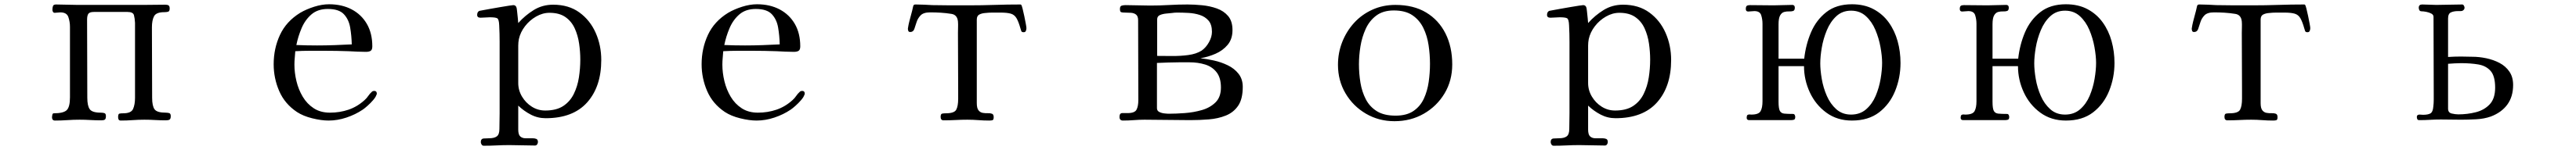

<svg xmlns="http://www.w3.org/2000/svg" viewBox="-20 -563 12040 703"><path d="M778 -19Q778 -6 772.5 -2.5Q767 1 755 1Q730 1 705 -0.5Q680 -2 655 -2Q627 -2 599.5 0Q572 2 545 2Q537 2 534.5 -2.5Q532 -7 532 -14Q532 -29 538 -30.5Q544 -32 556 -32Q593 -32 602 -52.5Q611 -73 611 -104V-456Q610 -477 606 -492Q602 -507 576 -507H419Q399 -507 393 -498.5Q387 -490 387 -471Q387 -380 387.5 -288.5Q388 -197 388 -105Q388 -67 399.5 -51Q411 -35 451 -35Q460 -35 467.5 -33Q475 -31 475 -19Q475 -6 470 -2.5Q465 1 453 1Q428 1 402.5 -0.5Q377 -2 352 -2Q323 -2 294.5 0Q266 2 237 2Q223 2 223 -14Q223 -17 224.5 -24.5Q226 -32 231 -32Q276 -32 291.5 -46.5Q307 -61 307 -107V-437Q307 -461 299.5 -483Q292 -505 262 -505Q255 -505 249 -504Q243 -503 236 -503Q230 -503 227.5 -507.5Q225 -512 225 -517Q225 -527 227.5 -534.5Q230 -542 242 -542Q267 -542 292.5 -541Q318 -540 343 -540H650Q676 -540 701.5 -540.5Q727 -541 753 -541Q763 -541 768 -537.5Q773 -534 773 -523Q773 -510 765.5 -508Q758 -506 748 -506Q710 -506 700 -487Q690 -468 690 -435Q690 -353 690.5 -270.5Q691 -188 691 -105Q691 -66 702.5 -50.5Q714 -35 754 -35Q763 -35 770.5 -33Q778 -31 778 -19Z M1624 -355Q1623 -396 1616.5 -434Q1610 -472 1587 -496.5Q1564 -521 1512 -521Q1465 -521 1435.5 -495.5Q1406 -470 1389.5 -431Q1373 -392 1365 -352Q1389 -351 1413.5 -350.5Q1438 -350 1462 -350Q1503 -350 1543.5 -351.5Q1584 -353 1624 -355ZM1741 -124Q1741 -120 1739 -118Q1736 -108 1724 -94Q1712 -80 1698 -67.5Q1684 -55 1675 -49Q1641 -26 1599 -12Q1557 2 1516 2Q1482 2 1439.5 -8.5Q1397 -19 1368 -38Q1311 -76 1285 -136Q1259 -196 1259 -262Q1259 -336 1288.5 -399.5Q1318 -463 1383 -503Q1412 -520 1448.5 -531.5Q1485 -543 1518 -543Q1578 -543 1623.5 -519Q1669 -495 1694.5 -451Q1720 -407 1720 -346Q1720 -330 1712.5 -325Q1705 -320 1690 -320Q1670 -320 1649.5 -321Q1629 -322 1609 -323Q1581 -324 1553 -324.5Q1525 -325 1496 -325Q1462 -325 1428 -325Q1394 -325 1360 -323Q1359 -307 1357.5 -291.5Q1356 -276 1356 -260Q1356 -222 1365.5 -182.5Q1375 -143 1395 -109.5Q1415 -76 1446.5 -55.5Q1478 -35 1522 -35Q1568 -35 1609 -49Q1650 -63 1684 -94Q1694 -103 1701 -113.5Q1708 -124 1718 -133Q1722 -137 1729 -137Q1741 -137 1741 -124Z M2692 -284Q2692 -320 2686.5 -358.5Q2681 -397 2666 -430Q2651 -463 2622.5 -483Q2594 -503 2548 -503Q2516 -503 2485.5 -485.5Q2455 -468 2433.5 -440Q2412 -412 2405 -380Q2402 -365 2402 -349Q2402 -333 2402 -317Q2402 -281 2402 -245.5Q2402 -210 2402 -174Q2402 -140 2419.5 -110.5Q2437 -81 2465.5 -63Q2494 -45 2528 -45Q2580 -45 2612 -66Q2644 -87 2661.5 -122.5Q2679 -158 2685.5 -200Q2692 -242 2692 -284ZM2790 -282Q2790 -157 2724 -83Q2658 -9 2530 -9Q2493 -9 2460.5 -26Q2428 -43 2402 -68V44Q2402 68 2411.5 76.5Q2421 85 2436 85Q2451 85 2469 85Q2479 85 2486.5 88Q2494 91 2494 103Q2494 108 2490.5 113.5Q2487 119 2480 119Q2450 119 2420.5 118Q2391 117 2361 117Q2331 117 2301 118.5Q2271 120 2241 120Q2234 120 2230.5 114Q2227 108 2227 103Q2227 87 2241 86Q2255 85 2266 85Q2290 85 2302 76Q2314 67 2314 41Q2314 22 2314.5 4Q2315 -14 2315 -33V-291Q2315 -329 2315 -367.5Q2315 -406 2313 -444Q2312 -473 2303.5 -477.5Q2295 -482 2269 -482Q2259 -482 2248 -481Q2237 -480 2226 -480Q2210 -480 2210 -493Q2210 -507 2220 -512Q2221 -512 2236 -515Q2251 -518 2274 -522Q2297 -526 2320 -530Q2343 -534 2359.5 -536.5Q2376 -539 2379 -539Q2389 -539 2393 -530Q2395 -527 2396.5 -511Q2398 -495 2400 -478Q2402 -461 2402 -455Q2434 -491 2474.5 -516Q2515 -541 2565 -541Q2638 -541 2688 -504.5Q2738 -468 2764 -409Q2790 -350 2790 -282Z M3624 -355Q3623 -396 3616.5 -434Q3610 -472 3587 -496.5Q3564 -521 3512 -521Q3465 -521 3435.5 -495.5Q3406 -470 3389.5 -431Q3373 -392 3365 -352Q3389 -351 3413.5 -350.5Q3438 -350 3462 -350Q3503 -350 3543.5 -351.5Q3584 -353 3624 -355ZM3741 -124Q3741 -120 3739 -118Q3736 -108 3724 -94Q3712 -80 3698 -67.5Q3684 -55 3675 -49Q3641 -26 3599 -12Q3557 2 3516 2Q3482 2 3439.5 -8.5Q3397 -19 3368 -38Q3311 -76 3285 -136Q3259 -196 3259 -262Q3259 -336 3288.5 -399.5Q3318 -463 3383 -503Q3412 -520 3448.5 -531.5Q3485 -543 3518 -543Q3578 -543 3623.5 -519Q3669 -495 3694.5 -451Q3720 -407 3720 -346Q3720 -330 3712.5 -325Q3705 -320 3690 -320Q3670 -320 3649.5 -321Q3629 -322 3609 -323Q3581 -324 3553 -324.5Q3525 -325 3496 -325Q3462 -325 3428 -325Q3394 -325 3360 -323Q3359 -307 3357.5 -291.5Q3356 -276 3356 -260Q3356 -222 3365.5 -182.5Q3375 -143 3395 -109.5Q3415 -76 3446.5 -55.5Q3478 -35 3522 -35Q3568 -35 3609 -49Q3650 -63 3684 -94Q3694 -103 3701 -113.5Q3708 -124 3718 -133Q3722 -137 3729 -137Q3741 -137 3741 -124Z M4777 -431Q4777 -425 4774.5 -418.5Q4772 -412 4764 -412Q4755 -412 4753 -417.5Q4751 -423 4749 -430Q4740 -462 4730.5 -478Q4721 -494 4704 -499Q4687 -504 4655 -504Q4637 -504 4619 -504Q4601 -504 4584 -502Q4569 -501 4557 -495Q4545 -489 4545 -471V-80Q4545 -56 4553 -46Q4561 -36 4573 -34Q4585 -32 4596.5 -32.5Q4608 -33 4616 -30Q4624 -27 4624 -14Q4624 -2 4619 0Q4614 2 4603 2Q4578 2 4552.5 0Q4527 -2 4501 -2Q4473 -2 4445.5 -0.5Q4418 1 4390 1Q4376 1 4376 -15Q4376 -29 4383 -30.5Q4390 -32 4400 -32Q4440 -32 4449 -49Q4458 -66 4458 -100V-139Q4458 -207 4457.5 -274.5Q4457 -342 4457 -409Q4457 -423 4457.5 -436Q4458 -449 4457 -462Q4454 -494 4426 -498Q4401 -502 4376.5 -503.5Q4352 -505 4327 -505Q4296 -505 4282.5 -491Q4269 -477 4263.5 -459Q4258 -441 4253 -427Q4248 -413 4234 -413Q4227 -413 4225 -418Q4223 -423 4223 -429Q4223 -432 4226 -446.5Q4229 -461 4234 -479Q4239 -497 4243 -513Q4247 -529 4248 -535Q4250 -540 4252.5 -541Q4255 -542 4260 -542Q4280 -542 4299.5 -541Q4319 -540 4338 -539Q4380 -538 4422.5 -538Q4465 -538 4507 -538Q4568 -538 4628 -540Q4688 -542 4749 -542Q4751 -542 4753 -540Q4755 -538 4759 -522.5Q4763 -507 4767 -487.5Q4771 -468 4774 -452Q4777 -436 4777 -431Z M5686 -153Q5686 -198 5666 -224Q5646 -250 5612.5 -260.5Q5579 -271 5539 -271H5491Q5465 -271 5439 -270Q5413 -269 5387 -268V-56Q5387 -44 5397.5 -38.5Q5408 -33 5421.5 -31.5Q5435 -30 5443 -30Q5475 -30 5516.5 -33Q5558 -36 5596.5 -47Q5635 -58 5660.5 -83Q5686 -108 5686 -153ZM5644 -414Q5644 -448 5628 -466.5Q5612 -485 5587 -493Q5562 -501 5534 -502.5Q5506 -504 5481 -504Q5475 -504 5469 -503.5Q5463 -503 5456 -502Q5447 -501 5430.5 -499.5Q5414 -498 5401 -492.5Q5388 -487 5388 -472V-301Q5416 -301 5455.5 -300.5Q5495 -300 5533 -305Q5571 -310 5596 -326Q5616 -340 5630 -365Q5644 -390 5644 -414ZM5788 -156Q5788 -99 5766.5 -67.5Q5745 -36 5709 -21.5Q5673 -7 5629.5 -3.5Q5586 0 5542 0Q5489 0 5435.5 -1Q5382 -2 5329 -2Q5304 -2 5279 0Q5254 2 5228 2Q5212 2 5212 -15Q5212 -33 5225 -33Q5238 -33 5250 -33Q5283 -33 5291.5 -49Q5300 -65 5300 -95Q5300 -188 5299.5 -281Q5299 -374 5299 -468Q5299 -487 5289.5 -494.5Q5280 -502 5266 -503Q5252 -504 5238 -504Q5225 -504 5219.5 -506Q5214 -508 5214 -521Q5214 -534 5222 -536.5Q5230 -539 5240 -539Q5269 -539 5297.5 -538Q5326 -537 5355 -537Q5399 -537 5443 -539.5Q5487 -542 5530 -542Q5561 -542 5597.5 -538.5Q5634 -535 5666.5 -523.5Q5699 -512 5719.5 -488Q5740 -464 5740 -422Q5740 -380 5717.5 -353Q5695 -326 5660.5 -311Q5626 -296 5590 -290Q5619 -287 5653 -279.5Q5687 -272 5718 -257Q5749 -242 5768.5 -217Q5788 -192 5788 -156Z M6663 -264Q6663 -307 6656.5 -351Q6650 -395 6632 -432Q6614 -469 6581 -491.5Q6548 -514 6494 -514Q6444 -514 6412 -490Q6380 -466 6362.5 -427.5Q6345 -389 6338 -345.5Q6331 -302 6331 -262Q6331 -218 6338 -175.5Q6345 -133 6363 -98Q6381 -63 6414.5 -42Q6448 -21 6502 -21Q6554 -21 6586 -43Q6618 -65 6634.5 -101Q6651 -137 6657 -179.5Q6663 -222 6663 -264ZM6767 -261Q6767 -185 6731 -125Q6695 -65 6634 -30Q6573 5 6497 5Q6424 5 6364 -30Q6304 -65 6268.5 -125Q6233 -185 6233 -259Q6233 -316 6253 -366.5Q6273 -417 6308.5 -456Q6344 -495 6393.5 -517.5Q6443 -540 6501 -540Q6586 -540 6645 -504.5Q6704 -469 6735.5 -406Q6767 -343 6767 -261Z M7692 -284Q7692 -320 7686.5 -358.5Q7681 -397 7666 -430Q7651 -463 7622.5 -483Q7594 -503 7548 -503Q7516 -503 7485.5 -485.5Q7455 -468 7433.5 -440Q7412 -412 7405 -380Q7402 -365 7402 -349Q7402 -333 7402 -317Q7402 -281 7402 -245.5Q7402 -210 7402 -174Q7402 -140 7419.5 -110.5Q7437 -81 7465.5 -63Q7494 -45 7528 -45Q7580 -45 7612 -66Q7644 -87 7661.5 -122.5Q7679 -158 7685.5 -200Q7692 -242 7692 -284ZM7790 -282Q7790 -157 7724 -83Q7658 -9 7530 -9Q7493 -9 7460.5 -26Q7428 -43 7402 -68V44Q7402 68 7411.5 76.5Q7421 85 7436 85Q7451 85 7469 85Q7479 85 7486.5 88Q7494 91 7494 103Q7494 108 7490.5 113.5Q7487 119 7480 119Q7450 119 7420.5 118Q7391 117 7361 117Q7331 117 7301 118.5Q7271 120 7241 120Q7234 120 7230.5 114Q7227 108 7227 103Q7227 87 7241 86Q7255 85 7266 85Q7290 85 7302 76Q7314 67 7314 41Q7314 22 7314.5 4Q7315 -14 7315 -33V-291Q7315 -329 7315 -367.5Q7315 -406 7313 -444Q7312 -473 7303.5 -477.5Q7295 -482 7269 -482Q7259 -482 7248 -481Q7237 -480 7226 -480Q7210 -480 7210 -493Q7210 -507 7220 -512Q7221 -512 7236 -515Q7251 -518 7274 -522Q7297 -526 7320 -530Q7343 -534 7359.5 -536.5Q7376 -539 7379 -539Q7389 -539 7393 -530Q7395 -527 7396.5 -511Q7398 -495 7400 -478Q7402 -461 7402 -455Q7434 -491 7474.5 -516Q7515 -541 7565 -541Q7638 -541 7688 -504.5Q7738 -468 7764 -409Q7790 -350 7790 -282Z M8776 -268Q8776 -300 8768.5 -342Q8761 -384 8744.5 -423Q8728 -462 8700 -487.5Q8672 -513 8631 -513Q8590 -513 8562 -487Q8534 -461 8517.5 -421Q8501 -381 8494 -339.5Q8487 -298 8487 -266Q8487 -234 8494 -193Q8501 -152 8517.5 -114Q8534 -76 8562 -51Q8590 -26 8631 -26Q8673 -26 8701.5 -51Q8730 -76 8746 -114Q8762 -152 8769 -193.5Q8776 -235 8776 -268ZM8862 -268Q8862 -199 8837 -137Q8812 -75 8762 -36.5Q8712 2 8635 2Q8566 2 8515.5 -35Q8465 -72 8438 -130.5Q8411 -189 8411 -253H8292V-86Q8292 -55 8298 -43.5Q8304 -32 8319 -30.5Q8334 -29 8360 -29Q8365 -29 8367.5 -24.5Q8370 -20 8370 -15Q8370 -4 8364 -2Q8358 0 8349 0H8155Q8143 0 8143 -11Q8143 -15 8144 -19.5Q8145 -24 8149 -25Q8152 -27 8156.5 -26.5Q8161 -26 8165 -26Q8199 -26 8208 -42Q8217 -58 8217 -88V-452Q8217 -472 8211 -491.5Q8205 -511 8179 -511Q8172 -511 8164.5 -510Q8157 -509 8150 -509Q8139 -509 8139 -521Q8139 -532 8143.5 -535.5Q8148 -539 8158 -539Q8186 -539 8213.5 -538.5Q8241 -538 8269 -538Q8291 -538 8312.5 -539Q8334 -540 8356 -540Q8368 -540 8368 -527Q8368 -514 8360 -511.5Q8352 -509 8341 -509.5Q8330 -510 8318.5 -507Q8307 -504 8299.5 -491Q8292 -478 8292 -449V-288H8412Q8419 -353 8443.5 -411Q8468 -469 8515 -506Q8562 -543 8635 -543Q8693 -543 8736 -520Q8779 -497 8807 -458Q8835 -419 8848.5 -370Q8862 -321 8862 -268Z M9776 -268Q9776 -300 9768.5 -342Q9761 -384 9744.5 -423Q9728 -462 9700 -487.5Q9672 -513 9631 -513Q9590 -513 9562 -487Q9534 -461 9517.5 -421Q9501 -381 9494 -339.5Q9487 -298 9487 -266Q9487 -234 9494 -193Q9501 -152 9517.5 -114Q9534 -76 9562 -51Q9590 -26 9631 -26Q9673 -26 9701.5 -51Q9730 -76 9746 -114Q9762 -152 9769 -193.5Q9776 -235 9776 -268ZM9862 -268Q9862 -199 9837 -137Q9812 -75 9762 -36.5Q9712 2 9635 2Q9566 2 9515.5 -35Q9465 -72 9438 -130.5Q9411 -189 9411 -253H9292V-86Q9292 -55 9298 -43.5Q9304 -32 9319 -30.5Q9334 -29 9360 -29Q9365 -29 9367.5 -24.5Q9370 -20 9370 -15Q9370 -4 9364 -2Q9358 0 9349 0H9155Q9143 0 9143 -11Q9143 -15 9144 -19.5Q9145 -24 9149 -25Q9152 -27 9156.5 -26.5Q9161 -26 9165 -26Q9199 -26 9208 -42Q9217 -58 9217 -88V-452Q9217 -472 9211 -491.5Q9205 -511 9179 -511Q9172 -511 9164.5 -510Q9157 -509 9150 -509Q9139 -509 9139 -521Q9139 -532 9143.5 -535.5Q9148 -539 9158 -539Q9186 -539 9213.5 -538.5Q9241 -538 9269 -538Q9291 -538 9312.5 -539Q9334 -540 9356 -540Q9368 -540 9368 -527Q9368 -514 9360 -511.5Q9352 -509 9341 -509.5Q9330 -510 9318.5 -507Q9307 -504 9299.5 -491Q9292 -478 9292 -449V-288H9412Q9419 -353 9443.5 -411Q9468 -469 9515 -506Q9562 -543 9635 -543Q9693 -543 9736 -520Q9779 -497 9807 -458Q9835 -419 9848.5 -370Q9862 -321 9862 -268Z M10777 -431Q10777 -425 10774.5 -418.5Q10772 -412 10764 -412Q10755 -412 10753 -417.5Q10751 -423 10749 -430Q10740 -462 10730.5 -478Q10721 -494 10704 -499Q10687 -504 10655 -504Q10637 -504 10619 -504Q10601 -504 10584 -502Q10569 -501 10557 -495Q10545 -489 10545 -471V-80Q10545 -56 10553 -46Q10561 -36 10573 -34Q10585 -32 10596.5 -32.5Q10608 -33 10616 -30Q10624 -27 10624 -14Q10624 -2 10619 0Q10614 2 10603 2Q10578 2 10552.5 0Q10527 -2 10501 -2Q10473 -2 10445.5 -0.5Q10418 1 10390 1Q10376 1 10376 -15Q10376 -29 10383 -30.5Q10390 -32 10400 -32Q10440 -32 10449 -49Q10458 -66 10458 -100V-139Q10458 -207 10457.5 -274.5Q10457 -342 10457 -409Q10457 -423 10457.5 -436Q10458 -449 10457 -462Q10454 -494 10426 -498Q10401 -502 10376.5 -503.5Q10352 -505 10327 -505Q10296 -505 10282.5 -491Q10269 -477 10263.5 -459Q10258 -441 10253 -427Q10248 -413 10234 -413Q10227 -413 10225 -418Q10223 -423 10223 -429Q10223 -432 10226 -446.5Q10229 -461 10234 -479Q10239 -497 10243 -513Q10247 -529 10248 -535Q10250 -540 10252.5 -541Q10255 -542 10260 -542Q10280 -542 10299.5 -541Q10319 -540 10338 -539Q10380 -538 10422.5 -538Q10465 -538 10507 -538Q10568 -538 10628 -540Q10688 -542 10749 -542Q10751 -542 10753 -540Q10755 -538 10759 -522.5Q10763 -507 10767 -487.5Q10771 -468 10774 -452Q10777 -436 10777 -431Z M11641 -152Q11641 -207 11619.5 -231Q11598 -255 11562 -261Q11526 -267 11481 -267Q11466 -267 11451 -266Q11436 -265 11421 -264V-54Q11421 -35 11438 -31Q11455 -27 11469 -27Q11511 -27 11550.5 -37Q11590 -47 11615.5 -74Q11641 -101 11641 -152ZM11725 -165Q11725 -110 11698 -73Q11671 -36 11621 -17Q11590 -6 11552.5 -4Q11515 -2 11482 -2Q11458 -2 11434.5 -2.5Q11411 -3 11387 -3Q11362 -3 11337 -1.5Q11312 0 11286 0Q11279 0 11277 -5Q11275 -10 11275 -15Q11275 -26 11288 -26Q11292 -26 11296 -25.5Q11300 -25 11304 -25Q11327 -25 11338.5 -31.5Q11350 -38 11352 -63Q11354 -79 11354 -95Q11354 -111 11354 -126Q11354 -215 11353.5 -305Q11353 -395 11353 -484Q11353 -494 11342.5 -499.5Q11332 -505 11319 -507.5Q11306 -510 11298 -510Q11290 -510 11287 -515Q11284 -520 11284 -527Q11284 -542 11300 -542Q11317 -542 11333.5 -541Q11350 -540 11366 -540Q11396 -540 11426.5 -541Q11457 -542 11487 -542Q11492 -542 11495 -536.5Q11498 -531 11498 -527Q11498 -517 11487 -512Q11483 -511 11477.5 -511Q11472 -511 11467 -511Q11448 -511 11434.5 -505Q11421 -499 11421 -476V-296Q11436 -297 11451 -297.5Q11466 -298 11481 -298L11535 -297Q11566 -297 11599.5 -290Q11633 -283 11661.5 -268Q11690 -253 11707.5 -227.5Q11725 -202 11725 -165Z"/></svg>

Font: Kaisei Opti
Style: Regular
Weight: 400
Designer: Font-Kai, 金井和夫
Foundry: KAZUO KANAI
Version: Version 5.003